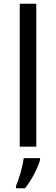

<svg xmlns="http://www.w3.org/2000/svg" viewBox="-20 -846 298 1021"><path d="M173 -66V-826H85V-66ZM193 4V-5H106C101 38 80 110 65 143V155H113C149 112 184 40 193 4Z"/></svg>

Font: Noto Sans Malayalam UI
Style: Regular
Weight: 400
Designer: Jelle Bosma - Monotype Design Team
Foundry: Monotype Imaging Inc.
Version: Version 2.104